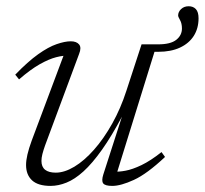

<svg xmlns="http://www.w3.org/2000/svg" viewBox="-20 -600 672 630"><path d="M319 -27.5 381.5 -221.5H382.5Q346.5 -153.5 314.5 -108.5Q282.5 -63.5 253.8 -37.5Q225 -11.5 198.2 -0.8Q171.5 10 146 10Q105 10 85.2 -8.2Q65.5 -26.5 65.5 -58.5Q65.5 -73.5 70 -93Q74.5 -112.5 84 -138.5L194.5 -433.5L206.5 -417Q188 -418.5 164 -412.2Q140 -406 110 -389Q80 -372 42.5 -339.5L30 -355Q71.5 -398 105.2 -422Q139 -446 166 -455.2Q193 -464.5 212 -464.5Q231 -464.5 239.5 -454.2Q248 -444 239.5 -423L128 -123Q122.5 -107.5 119.2 -94.8Q116 -82 116 -72Q116 -52.5 128 -43Q140 -33.5 163 -33.5Q191.5 -33.5 224 -53Q256.5 -72.5 288.5 -108.8Q320.5 -145 348.2 -194.5Q376 -244 395 -303L444.5 -454.5H494.5L360 -21L350.5 -37Q368.5 -35.5 391.5 -39.8Q414.5 -44 444.2 -58.2Q474 -72.5 510 -101L521.5 -85Q462.5 -29.5 419.5 -9.8Q376.5 10 348.5 10Q324.5 10 318.5 1.5Q312.5 -7 319 -27.5ZM631.5 -540Q631.5 -507 615.8 -482.2Q600 -457.5 570.5 -443.8Q541 -430 499 -430H452.5L460.5 -454.5H499Q539.5 -454.5 558.2 -469.2Q577 -484 577 -506.5Q577 -523 570.8 -534Q564.5 -545 564.5 -549Q564.5 -561 574.2 -570.2Q584 -579.5 599 -579.5Q614 -579.5 622.8 -570Q631.5 -560.5 631.5 -540Z"/></svg>

Font: Newsreader Light
Style: Italic
Weight: 300
Italic angle: -17°
Designer: Hugues Gentile
Foundry: Production Type
Version: Version 1.003